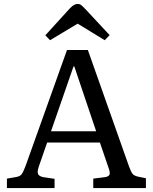

<svg xmlns="http://www.w3.org/2000/svg" viewBox="-20 -954 775 974"><path d="M233.9 -750 210 -774.9 335 -912.1Q355.5 -934.1 374 -934.1Q383.8 -934.1 391.4 -928.5Q398.9 -922.9 415 -905.8L536.1 -775.9L511.2 -750L374 -834ZM15.1 0V-47.9L63 -56.2Q81.1 -59.6 89.1 -69.3Q97.2 -79.1 108.9 -109.9L319.8 -700.2H425.8L634.8 -108.9Q645.5 -80.6 652.6 -71.8Q659.7 -63 679.2 -58.1L720.2 -49.8V0H453.1V-47.9L511.2 -55.2Q531.7 -58.1 535.6 -68.4Q539.6 -78.6 529.8 -105L486.8 -231H219.2L176.8 -108.9Q168 -83 173.1 -71.3Q178.2 -59.6 200.2 -55.2L256.8 -46.9V0ZM238.8 -288.1H467.8L356.9 -617.2H353Z"/></svg>

Font: Literata Book
Style: Regular
Weight: 400
Designer: Latin by Veronika Burian and Jose Scaglione. Greek by Irene Vlachou. Cyrillic by Vera Evstafieva
Foundry: TypeTogether
Version: Version 2.003;PS 002.003;hotconv 1.0.88;makeotf.lib2.5.64775